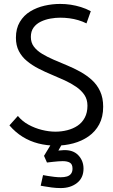

<svg xmlns="http://www.w3.org/2000/svg" viewBox="-20 -729 575 977"><path d="M302 -7H247L204 64L219 98Q235 96 249.5 94.5Q264 93 276 92Q288 91 299 91Q323 91 336 99Q349 107 349 129Q349 145 341.5 155Q334 165 320.5 169Q307 173 289 173Q274 173 256.5 171Q239 169 224.5 166.5Q210 164 199 162L187 216Q188 216 204 219Q220 222 243 225Q266 228 289 228Q339 228 372 202Q405 176 405 129Q405 89 378.5 61Q352 33 303 35Q298 36 292 36Q286 36 277 37ZM420 -610 442 -672Q418 -685 392 -693Q366 -701 340 -705Q314 -709 286 -709Q246 -709 206.5 -700Q167 -691 134 -671Q101 -651 81 -617.5Q61 -584 61 -537Q61 -498 76 -469Q91 -440 117 -418.5Q143 -397 176 -380Q209 -363 243 -349Q277 -335 309.5 -320Q342 -305 368 -287Q394 -269 409.5 -246Q425 -223 425 -191Q425 -156 411.5 -130.5Q398 -105 375 -89.5Q352 -74 322.5 -66.5Q293 -59 262 -59Q229 -59 193 -68Q157 -77 125 -94.5Q93 -112 71 -139L28 -91Q58 -56 95 -33Q132 -10 175 1Q218 12 264 12Q310 12 353 0.5Q396 -11 430.5 -35Q465 -59 485 -96.5Q505 -134 505 -186Q505 -231 489.5 -264.5Q474 -298 447.5 -322Q421 -346 388.5 -364Q356 -382 321 -396.5Q286 -411 253.5 -425Q221 -439 194.5 -455Q168 -471 152.5 -491.5Q137 -512 137 -541Q137 -570 151 -589Q165 -608 188 -619Q211 -630 237 -634.5Q263 -639 286 -639Q310 -639 333 -636Q356 -633 378 -626.5Q400 -620 420 -610Z"/></svg>

Font: Advent Pro Medium
Style: Regular
Weight: 500
Designer: VivaRado, Andreas Kalpakidis
Foundry: VivaRado, Andreas Kalpakidis
Version: Version 3.000